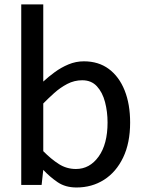

<svg xmlns="http://www.w3.org/2000/svg" viewBox="-20 -840 651 872"><path d="M327.5 11.5Q277 11.5 241.8 -12.5Q206.5 -36.5 176.5 -68.5L169 0H76.5V-820H176.5V-469.5Q199.5 -491 228.5 -512.2Q257.5 -533.5 291 -547.5Q324.5 -561.5 361 -561.5Q427.5 -561.5 474.2 -526.8Q521 -492 546 -429.5Q571 -367 571 -283.5Q571 -190.5 539.2 -124.5Q507.5 -58.5 452.5 -23.5Q397.5 11.5 327.5 11.5ZM325 -72.5Q387.5 -72.5 428 -129Q468.5 -185.5 468.5 -283.5Q468.5 -332.5 457 -376.5Q445.5 -420.5 420.2 -448Q395 -475.5 353.5 -475.5Q317.5 -475.5 285.5 -458.8Q253.5 -442 226.2 -417.5Q199 -393 176.5 -370V-153.5Q212 -117.5 247.2 -95Q282.5 -72.5 325 -72.5Z"/></svg>

Font: Junction Medium
Style: Regular
Weight: 500
Designer: Caroline Hadilaksono
Foundry: Caroline Hadilaksono, Tyler Finck, The League of Moveable Type
Version: Version 2.000; ttfautohint (v1.8.3)